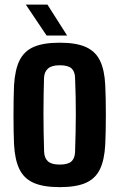

<svg xmlns="http://www.w3.org/2000/svg" viewBox="-20 -792 511 822"><path d="M235.6 9.2Q166.1 9.2 124.5 -9Q82.8 -27.3 63.3 -67.5Q43.7 -107.6 40.1 -173.4Q39 -196 38.4 -228.9Q37.8 -261.7 37.8 -298.5Q37.8 -335.3 38.4 -369.3Q39 -403.4 40.1 -427.2Q44.1 -493.6 63.8 -533.6Q83.6 -573.6 125 -591.4Q166.4 -609.2 235.6 -609.2Q306.5 -609.2 347.7 -590.6Q389 -572 408.3 -532Q427.6 -492 430.6 -427.2Q431.7 -404 432.5 -370.5Q433.2 -336.9 433.2 -300.7Q433.2 -264.4 432.5 -231.1Q431.7 -197.9 430.6 -173.4Q427.2 -107.6 407.9 -67.5Q388.5 -27.3 347.2 -9Q306 9.2 235.6 9.2ZM235.6 -87.4Q271.5 -87.4 286.1 -101.2Q300.7 -115.1 301.4 -141.9Q302.9 -186.4 303.7 -225.7Q304.5 -265.1 304.6 -302.6Q304.7 -340.2 303.9 -378.6Q303 -417 301.4 -459Q300.7 -486 286 -499.3Q271.3 -512.6 235.6 -512.6Q201 -512.6 185.3 -498.3Q169.5 -484.1 168.5 -458.6Q167.4 -424.5 166.8 -386.5Q166.1 -348.4 166.1 -307.8Q166 -267.1 166.8 -225.4Q167.6 -183.6 168.9 -142.1Q170 -114.8 185.5 -101.1Q201 -87.4 235.6 -87.4ZM179.4 -640 90.5 -772.3H183.1L267.3 -640Z"/></svg>

Font: Big Shoulders Thin
Style: Regular
Weight: 100
Version: Version 2.002